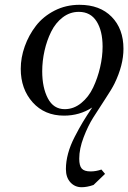

<svg xmlns="http://www.w3.org/2000/svg" viewBox="-20 -472 531 795"><path d="M65.9 -187Q65.9 -233.4 82.5 -280Q99.1 -326.7 128.9 -365.2Q158.7 -403.8 205.8 -428Q252.9 -452.1 309.1 -452.1Q393.6 -452.1 442.4 -402.3Q491.2 -352.5 491.2 -270Q491.2 -202.1 454.1 -126Q443.4 -104 415.5 -61.8Q387.7 -19.5 366 14.9Q344.2 49.3 326.2 96.7Q308.1 144 308.1 185.1Q308.1 214.4 318.6 226.1Q329.1 237.8 355 237.8Q377.4 237.8 399.9 230L415 248L367.2 293.9Q340.3 303.2 317.9 303.2Q290 303.2 271.5 283Q252.9 262.7 252.9 228Q252.9 196.8 262 163.3Q271 129.9 289.3 94.5Q307.6 59.1 322.5 34.2Q337.4 9.3 361.8 -26.9Q309.6 6.8 245.1 6.8Q164.6 6.8 115.2 -48.3Q65.9 -103.5 65.9 -187ZM154.8 -176.8Q154.8 -109.4 178.2 -64.7Q201.7 -20 248 -20Q285.2 -20 316.2 -45.2Q347.2 -70.3 365.7 -109.6Q384.3 -148.9 394.5 -193.1Q404.8 -237.3 404.8 -278.8Q404.8 -344.2 379.9 -383.5Q355 -422.9 306.2 -422.9Q269.5 -422.9 239.7 -400.1Q210 -377.4 191.9 -340.8Q173.8 -304.2 164.3 -261.7Q154.8 -219.2 154.8 -176.8Z"/></svg>

Font: Dehuti Alt
Style: Bold-Italic
Weight: 700
Version: Version 1.2